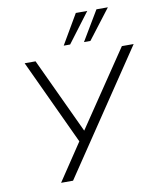

<svg xmlns="http://www.w3.org/2000/svg" viewBox="-99 -1013 905 1091"><g transform="rotate(-10 353.5 -468.0)"><path d="M164 0 315 -226V-197L78 -705H141L351 -256H336L639 -705H707L233 0ZM314 -765 414 -936H480L351 -765ZM431 -765 533 -936H599L468 -765Z"/></g></svg>

Font: Nunito Sans 12pt Light
Style: Italic
Weight: 300
Italic angle: -9°
Designer: Vernon Adams
Foundry: Vernon Adams
Version: Version 3.101;gftools[0.9.27]